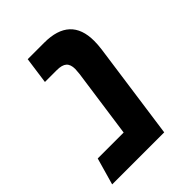

<svg xmlns="http://www.w3.org/2000/svg" viewBox="-186 -649 733 733"><g transform="rotate(-45 180.0 -283.0)"><path d="M324 -436Q324 -416 321 -393L266 0H-15L16 -109H156L195 -386Q197 -404 197 -411Q197 -436 184.5 -447Q172 -458 144 -458H80L95 -566H184Q324 -566 324 -436Z"/></g></svg>

Font: FiraGO Medium
Style: Italic
Weight: 500
Italic angle: -8°
Designer: bBox Type GmbH
Foundry: bBox Type GmbH
Version: Version 1.001